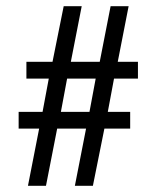

<svg xmlns="http://www.w3.org/2000/svg" viewBox="-20 -598 504 618"><path d="M117 -238 137 -345H65V-399H149L185 -578H243L208 -399H301L336 -578H394L359 -399H424V-345H347L327 -238H399V-184H316L279 0H221L257 -184H164L128 0H70L106 -184H40V-238ZM176 -238H268L288 -345H196Z"/></svg>

Font: Snippet
Style: Regular
Weight: 400
Designer: Gesine Todt
Foundry: Gesine Todt
Version: Version 1.000